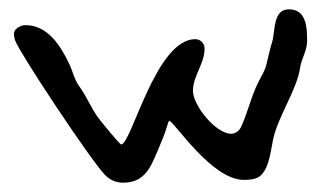

<svg xmlns="http://www.w3.org/2000/svg" viewBox="-20 -524 691 412"><path d="M476 -237C443 -237 394 -298 394 -329C394 -361 419 -387 419 -420C419 -431 410 -440 399 -440C314 -440 262 -214 240 -214C237 -214 196 -264 191 -271C175 -293 166 -317 150 -339C139 -354 136 -372 128 -388C110 -426 82 -470 35 -470C30 -470 25 -469 21 -466H20C15 -463 10 -458 10 -452C10 -446 11 -441 13 -436C23 -409 174 -181 205 -149C215 -138 229 -132 244 -132C291 -132 303 -165 319 -202C326 -220 334 -236 339 -255C340 -259 341 -262 343 -265C354 -263 434 -138 503 -138C515 -138 530 -139 539 -147C559 -165 561 -204 567 -229C579 -278 618 -334 624 -379C627 -399 639 -415 639 -436C639 -464 638 -504 600 -504C565 -504 571 -457 564 -434C559 -418 556 -403 552 -387C549 -373 541 -361 535 -349C519 -318 512 -283 497 -251C493 -243 485 -237 476 -237Z"/></svg>

Font: ChillLongCangKaiShu Medium
Style: Regular
Weight: 500
Version: Version 3.500;Glyphs 3.1.1 (3135)